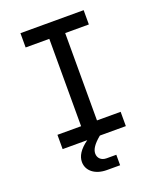

<svg xmlns="http://www.w3.org/2000/svg" viewBox="-168 -830 935 1136"><g transform="rotate(-20 300.0 -262.0)"><path d="M101 0H256C203 38 182 75 182 111C182 166 230 206 305 206H388V140H327C293 140 273 119 273 91C273 65 291 37 333 2L336 0H499V-90H350V-640H499V-730H101V-640H250V-90H101Z"/></g></svg>

Font: JetBrains Mono Medium
Style: Regular
Weight: 436
Monospace: yes
Designer: Philipp Nurullin, Konstantin Bulenkov
Foundry: JetBrains
Version: Version 2.305